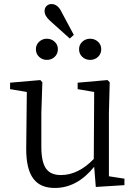

<svg xmlns="http://www.w3.org/2000/svg" viewBox="-20 -918 679 952"><path d="M252 14Q181 14 147 -30Q109 -78 110 -184L113 -462L30 -476V-508L180 -521L190 -510L185 -358V-190Q185 -114 209 -81Q232 -50 282 -50Q368 -50 445 -130L447 -462L365 -476V-508L513 -521L524 -510L520 -358V-44L597 -32V0L455 9L447 -91Q362 14 252 14ZM158 -674Q158 -696 174 -711Q190 -726 212 -726Q235 -726 251 -711Q267 -696 267 -674Q267 -651 251 -636Q235 -621 212.5 -621Q190 -621 174 -636Q158 -651 158 -674ZM326 -727 228 -815Q201 -839 201 -863Q201 -879 211 -888.5Q221 -898 235 -898Q267 -898 286 -857L346 -745ZM372 -674Q372 -696 388 -711Q404 -726 427 -726Q450 -726 466 -711Q482 -696 482 -674Q482 -651 466 -636Q450 -621 427 -621Q404 -621 388 -636Q372 -651 372 -674Z"/></svg>

Font: Cactus Classical Serif
Style: Regular
Weight: 400
Designer: Henry Chan (via Glyphwiki)、田海東、宇文滿月
Foundry: Moonlit Owen
Version: Version 1.000